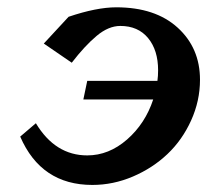

<svg xmlns="http://www.w3.org/2000/svg" viewBox="-20 -511 597 533"><path d="M101.6 -390.1 170.4 -464.4Q248 -490.7 302.7 -490.7Q411.1 -490.7 473.1 -434.3Q535.2 -377.9 535.2 -289.6Q535.2 -231 510.5 -176.5Q485.8 -122.1 444.8 -83.3Q403.8 -44.4 349.1 -21Q294.4 2.4 236.3 2.4Q94.2 2.4 36.1 -131.8L79.6 -168.9Q133.3 -79.6 222.2 -79.6Q282.2 -79.6 332.8 -123.8Q383.3 -168 405.3 -234.9H211.4L222.2 -286.6H417Q418.9 -299.8 418.9 -315.9Q418.9 -371.6 391.1 -405.3Q363.3 -439 314 -439Q281.2 -439 248.3 -411.4Q215.3 -383.8 179.2 -336.9Z"/></svg>

Font: Flanker
Style: Bold Italic
Weight: 700
Italic angle: -12°
Designer: Flanker
Version: Version 2.000